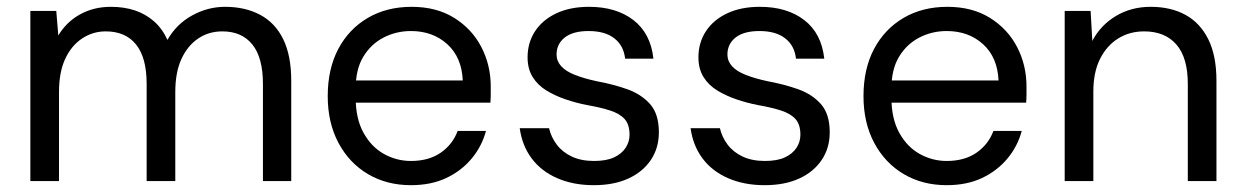

<svg xmlns="http://www.w3.org/2000/svg" viewBox="-20 -531 3646 563"><path d="M69 0V-499H145L151 -427Q175 -467 215 -489Q255 -511 305 -511Q344 -511 375.5 -500.5Q407 -490 431.5 -468.5Q456 -447 471 -414Q497 -460 543 -485.5Q589 -511 640 -511Q699 -511 743 -487.5Q787 -464 810.5 -416Q834 -368 834 -294V0H751V-285Q751 -362 720 -400.5Q689 -439 632 -439Q592 -439 561 -418Q530 -397 512 -358Q494 -319 494 -261V0H410V-285Q410 -362 379 -400.5Q348 -439 290 -439Q252 -439 220.5 -418Q189 -397 171 -358Q153 -319 153 -261V0Z M1185 12Q1114 12 1059 -20.5Q1004 -53 972.5 -112Q941 -171 941 -249Q941 -329 972 -387.5Q1003 -446 1058.5 -478.5Q1114 -511 1187 -511Q1260 -511 1312 -478.5Q1364 -446 1391.5 -393Q1419 -340 1419 -277Q1419 -267 1419 -255.5Q1419 -244 1418 -230H1004V-295H1337Q1334 -363 1291.5 -401.5Q1249 -440 1185 -440Q1142 -440 1105 -421Q1068 -402 1045.5 -365Q1023 -328 1023 -272V-244Q1023 -183 1046 -141.5Q1069 -100 1106 -79.5Q1143 -59 1185 -59Q1237 -59 1272 -83Q1307 -107 1322 -147H1405Q1393 -102 1363 -66Q1333 -30 1288.5 -9Q1244 12 1185 12Z M1721 12Q1661 12 1614 -8.5Q1567 -29 1539 -66.5Q1511 -104 1504 -155H1590Q1596 -129 1612.5 -107Q1629 -85 1656.5 -72Q1684 -59 1722 -59Q1758 -59 1780.5 -69.5Q1803 -80 1814.5 -97.5Q1826 -115 1826 -136Q1826 -166 1811.5 -182Q1797 -198 1769 -207Q1741 -216 1701 -223Q1670 -229 1639 -239.5Q1608 -250 1582.5 -265.5Q1557 -281 1542 -305Q1527 -329 1527 -363Q1527 -406 1549 -439.5Q1571 -473 1611.5 -492Q1652 -511 1707 -511Q1787 -511 1837.5 -472Q1888 -433 1896 -359H1813Q1809 -397 1781.5 -418.5Q1754 -440 1706 -440Q1660 -440 1636 -421Q1612 -402 1612 -371Q1612 -352 1625.5 -337Q1639 -322 1665.5 -311.5Q1692 -301 1729 -293Q1778 -284 1819 -269.5Q1860 -255 1886 -226Q1912 -197 1912 -143Q1912 -97 1888.5 -62Q1865 -27 1822.5 -7.5Q1780 12 1721 12Z M2222 12Q2162 12 2115 -8.5Q2068 -29 2040 -66.5Q2012 -104 2005 -155H2091Q2097 -129 2113.5 -107Q2130 -85 2157.5 -72Q2185 -59 2223 -59Q2259 -59 2281.5 -69.5Q2304 -80 2315.5 -97.5Q2327 -115 2327 -136Q2327 -166 2312.5 -182Q2298 -198 2270 -207Q2242 -216 2202 -223Q2171 -229 2140 -239.5Q2109 -250 2083.5 -265.5Q2058 -281 2043 -305Q2028 -329 2028 -363Q2028 -406 2050 -439.5Q2072 -473 2112.5 -492Q2153 -511 2208 -511Q2288 -511 2338.5 -472Q2389 -433 2397 -359H2314Q2310 -397 2282.5 -418.5Q2255 -440 2207 -440Q2161 -440 2137 -421Q2113 -402 2113 -371Q2113 -352 2126.5 -337Q2140 -322 2166.5 -311.5Q2193 -301 2230 -293Q2279 -284 2320 -269.5Q2361 -255 2387 -226Q2413 -197 2413 -143Q2413 -97 2389.5 -62Q2366 -27 2323.5 -7.5Q2281 12 2222 12Z M2756 12Q2685 12 2630 -20.5Q2575 -53 2543.5 -112Q2512 -171 2512 -249Q2512 -329 2543 -387.5Q2574 -446 2629.5 -478.5Q2685 -511 2758 -511Q2831 -511 2883 -478.5Q2935 -446 2962.5 -393Q2990 -340 2990 -277Q2990 -267 2990 -255.5Q2990 -244 2989 -230H2575V-295H2908Q2905 -363 2862.5 -401.5Q2820 -440 2756 -440Q2713 -440 2676 -421Q2639 -402 2616.5 -365Q2594 -328 2594 -272V-244Q2594 -183 2617 -141.5Q2640 -100 2677 -79.5Q2714 -59 2756 -59Q2808 -59 2843 -83Q2878 -107 2893 -147H2976Q2964 -102 2934 -66Q2904 -30 2859.5 -9Q2815 12 2756 12Z M3102 0V-499H3178L3183 -411Q3207 -457 3252 -484Q3297 -511 3354 -511Q3413 -511 3456 -487.5Q3499 -464 3523 -416Q3547 -368 3547 -294V0H3463V-285Q3463 -362 3429.5 -400.5Q3396 -439 3335 -439Q3292 -439 3258.5 -418Q3225 -397 3205.5 -358Q3186 -319 3186 -262V0Z"/></svg>

Font: DM Sans 20pt
Style: Regular
Weight: 400
Version: Version 4.004;gftools[0.9.30]